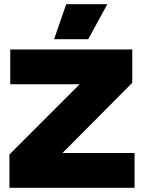

<svg xmlns="http://www.w3.org/2000/svg" viewBox="-20 -896 677 916"><path d="M622 -166V0H25V-159L360 -494H29V-660H611V-501L278 -166ZM492 -876 401 -709H238L296 -876Z"/></svg>

Font: Work Sans Black
Style: Regular
Weight: 900
Designer: Wei Huang
Foundry: Wei Huang
Version: Version 1.500